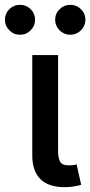

<svg xmlns="http://www.w3.org/2000/svg" viewBox="-62 -775 375 799"><path d="M208 3.9Q139.2 3.9 105.7 -30Q72.3 -64 72.3 -127.9V-545.9H179.7V-149.4Q179.7 -115.2 188.7 -101.1Q197.8 -86.9 223.1 -86.9Q236.8 -86.9 243.9 -87.9Q251 -88.9 256.8 -90.8L275.9 -5.9Q264.2 -2.4 246.1 0.7Q228 3.9 208 3.9ZM21.5 -630.4Q-4.9 -630.4 -23.2 -648.9Q-41.5 -667.5 -41.5 -692.9Q-41.5 -718.8 -23.2 -736.8Q-4.9 -754.9 21.5 -754.9Q47.4 -754.9 65.7 -736.8Q84 -718.8 84 -692.9Q84 -667.5 65.7 -648.9Q47.4 -630.4 21.5 -630.4ZM230.5 -630.4Q204.6 -630.4 186 -648.9Q167.5 -667.5 167.5 -692.9Q167.5 -718.8 186 -736.8Q204.6 -754.9 230.5 -754.9Q256.3 -754.9 274.9 -736.8Q293.5 -718.8 293.5 -692.9Q293.5 -667.5 274.9 -648.9Q256.3 -630.4 230.5 -630.4Z"/></svg>

Font: Inter Medium
Style: Regular
Weight: 500
Designer: Rasmus Andersson
Foundry: rsms
Version: Version 4.001;git-9221beed3